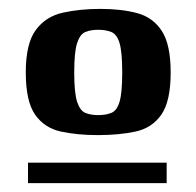

<svg xmlns="http://www.w3.org/2000/svg" viewBox="-20 -613 441 432"><path d="M38 -450Q38 -515 60.5 -545.5Q83 -576 121.5 -584.5Q160 -593 206 -593Q253 -593 288.5 -583.5Q324 -574 344 -543.5Q364 -513 364 -450Q364 -385 343 -355Q322 -325 285 -317Q248 -309 200 -309Q154 -309 117 -317Q80 -325 59 -355Q38 -385 38 -450ZM255 -450Q255 -496 249 -516Q243 -536 230.5 -541Q218 -546 201 -546Q184 -546 172 -541Q160 -536 153.5 -516Q147 -496 147 -450Q147 -404 153.5 -384Q160 -364 172 -359Q184 -354 201 -354Q218 -354 230.5 -359Q243 -364 249 -384Q255 -404 255 -450ZM43 -247H355V-201H43Z"/></svg>

Font: Genos Thin
Style: Bold Italic
Weight: 700
Italic angle: -8°
Version: Version 1.010